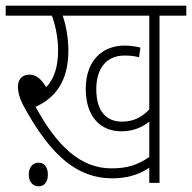

<svg xmlns="http://www.w3.org/2000/svg" viewBox="-20 -642 674 674"><path d="M540 -587H634V-622H0V-587H162C175 -554 184 -506 184 -466C184 -408 170 -364 142 -336C124 -366 106 -380 83 -380C59 -380 43 -364 43 -339C43 -317 49 -293 70 -257C159 -98 250 -16 373 -16C421 -16 463 -26 504 -53V0H540ZM408 -215C358 -215 318 -246 318 -329C318 -405 356 -447 417 -447C437 -447 453 -445 468 -441L473 -475C457 -479 437 -482 417 -482C340 -482 281 -430 281 -330C281 -231 334 -181 406 -181C447 -181 479 -195 504 -215V-91C461 -61 423 -51 371 -51C263 -51 180 -129 105 -267C178 -300 220 -361 220 -465C220 -508 211 -557 200 -587H504V-258C481 -233 451 -215 408 -215ZM81 -29C81 -2 97 12 115 12C135 12 148 -2 148 -29C148 -55 136 -71 115 -71C96 -71 81 -56 81 -29Z"/></svg>

Font: Noto Sans Devanagari UI Condensed ExtraLight
Style: Regular
Weight: 200
Width: 3
Designer: Jelle Bosma - Monotype Design Team
Foundry: Monotype Imaging Inc.
Version: Version 2.004